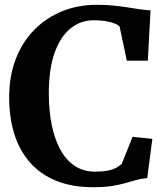

<svg xmlns="http://www.w3.org/2000/svg" viewBox="-20 -771 703 802"><path d="M368.3 11Q281.7 11 216.1 -15.3Q150.4 -41.6 106.5 -91Q62.5 -140.3 40.4 -209.6Q18.3 -278.8 18.3 -364.4Q18.3 -453.3 45.8 -524.6Q73.4 -595.8 123.1 -646.4Q172.9 -697 239.6 -724Q306.4 -751 385.1 -751Q421.2 -751 452 -747.9Q482.8 -744.8 509.8 -740.6Q536.7 -736.3 561.3 -732.7Q585.9 -729.1 608.8 -727.7L597.5 -517.6H509.7L479.4 -660.8Q472.9 -667.3 458.5 -673.1Q444.1 -678.8 422.6 -682.6Q401 -686.4 371.6 -686.4Q317 -686.4 274.6 -652.2Q232.1 -618.1 208 -550.2Q183.9 -482.2 183.9 -380.4Q183.9 -310.9 195.7 -251.3Q207.4 -191.7 231.2 -147.5Q255 -103.4 291.3 -78.7Q327.7 -54 376.5 -54Q409.3 -54 430.7 -58.4Q452.1 -62.8 465.5 -70.4Q479 -78 488.7 -86.7L533.8 -199.5L616.4 -191L595 -27Q571.2 -25.4 550 -19.4Q528.8 -13.4 504.5 -6.3Q480.2 0.7 447.5 5.9Q414.8 11 368.3 11Z"/></svg>

Font: Merriweather 7pt Light
Style: Regular
Weight: 300
Designer: Eben Sorkin
Foundry: Eben Sorkin
Version: Version 2.200;gftools[0.9.31]